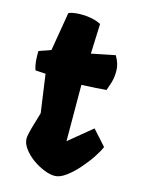

<svg xmlns="http://www.w3.org/2000/svg" viewBox="-111 -776 626 851"><g transform="rotate(15 202.0 -351.0)"><path d="M224.6 9.8Q202.1 9.8 174.6 -1.5Q147 -12.7 121.6 -31.2Q96.2 -49.8 79.6 -72.3Q63 -94.7 62 -117.2Q62 -123.5 64.2 -135.5Q66.4 -147.5 73.2 -172.6Q80.1 -197.8 93.8 -242.2L69.3 -417L22.5 -419.9Q15.1 -439.9 13.4 -466.3Q11.7 -492.7 12.7 -506.3L67.4 -525.4L97.2 -702.6Q108.9 -709 135 -711.2Q161.1 -713.4 191.7 -709.2Q222.2 -705.1 245.6 -692.4L240.2 -555.2L348.6 -577.1Q368.7 -543.5 369.1 -512.2Q369.6 -481 362.1 -456.3Q354.5 -431.6 349.1 -417.5Q326.7 -415.5 295.2 -413.6Q263.7 -411.6 235.4 -410.6L236.3 -152.3L341.8 -239.3L403.8 -170.4Q397 -152.3 377.4 -122.6Q357.9 -92.8 331.3 -62.3Q304.7 -31.7 276.6 -11Q248.5 9.8 224.6 9.8Z"/></g></svg>

Font: Fruktur
Style: Regular
Weight: 400
Designer: Viktoriya Grabowska, Eben Sorkin
Foundry: Viktoriya Grabowska
Version: Version 1.008; ttfautohint (v1.8.4.7-5d5b)